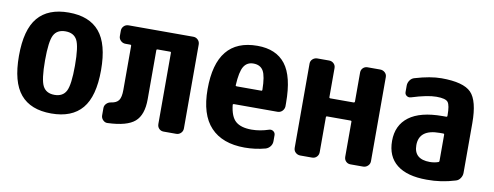

<svg xmlns="http://www.w3.org/2000/svg" viewBox="-51 -766 2602 1012"><g transform="rotate(10 1250.0 -260.0)"><path d="M187.5 -124Q205.1 -89.8 250 -89.8Q294.9 -89.8 312.5 -124Q330.1 -158.2 330.1 -260.3Q330.1 -362.3 312.5 -396Q294.9 -429.7 250 -429.7Q205.1 -429.7 187.5 -396Q169.9 -362.3 169.9 -260.3Q169.9 -158.2 187.5 -124ZM85 -465.3Q139.6 -530.3 250 -530.3Q360.4 -530.3 415 -465.3Q469.7 -400.4 469.7 -260.3Q469.7 -120.1 415 -55.2Q360.4 9.8 250 9.8Q139.6 9.8 85 -55.2Q30.3 -120.1 30.3 -260.3Q30.3 -400.4 85 -465.3Z M918 -518.6Q932.6 -518.6 942.9 -508.3Q953.1 -498 953.1 -483.4V-34.2Q953.1 -19.5 942.9 -9.3Q932.6 1 918 1H850.6Q835.9 1 826.2 -8.8Q816.4 -18.6 816.4 -34.2V-415Q816.4 -419.9 810.5 -419.9H743.2Q738.3 -419.9 738.3 -415V-152.3Q738.3 -68.4 696.8 -32.2Q655.3 3.9 551.8 7.8Q538.1 8.8 527.3 -2Q516.6 -12.7 516.6 -27.3V-66.4Q516.6 -80.1 526.9 -90.3Q537.1 -100.6 551.8 -102.5Q580.1 -106.4 591.8 -123Q603.5 -139.6 603.5 -178.7V-415Q603.5 -419.9 598.6 -419.9H572.3Q557.6 -419.9 546.9 -430.2Q536.1 -440.4 536.1 -455.1V-483.4Q536.1 -498 546.4 -508.3Q556.6 -518.6 572.3 -518.6Z M1320.3 -300.8Q1325.2 -300.8 1325.2 -305.7Q1324.2 -379.9 1308.1 -407.2Q1292 -434.6 1254.9 -434.6Q1220.7 -434.6 1203.6 -406.7Q1186.5 -378.9 1182.6 -305.7Q1182.6 -300.8 1188.5 -300.8ZM1259.8 -530.3Q1360.4 -530.3 1410.2 -465.8Q1460 -401.4 1460 -259.8V-241.2Q1459 -226.6 1448.7 -216.3Q1438.5 -206.1 1422.9 -206.1H1190.4Q1185.5 -206.1 1184.6 -202.1Q1191.4 -138.7 1219.7 -114.3Q1248 -89.8 1304.7 -89.8Q1349.6 -89.8 1396.5 -105.5Q1409.2 -109.4 1419.4 -102.1Q1429.7 -94.7 1429.7 -82V-49.8Q1429.7 -34.2 1420.4 -22Q1411.1 -9.8 1396.5 -4.9Q1341.8 9.8 1285.2 9.8Q1166 9.8 1103 -57.1Q1040 -124 1040 -259.8Q1040 -530.3 1259.8 -530.3Z M1918 -519.5Q1932.6 -519.5 1943.4 -509.8Q1954.1 -500 1954.1 -485.4V-35.2Q1954.1 -20.5 1943.4 -10.3Q1932.6 0 1918 0H1850.6Q1835.9 0 1826.2 -9.8Q1816.4 -19.5 1816.4 -35.2V-222.7Q1816.4 -227.5 1810.5 -227.5H1684.6Q1679.7 -227.5 1679.7 -222.7V-35.2Q1679.7 -20.5 1669.9 -10.3Q1660.2 0 1644.5 0H1582Q1567.4 0 1556.6 -9.8Q1545.9 -19.5 1545.9 -35.2V-485.4Q1545.9 -500 1556.6 -509.8Q1567.4 -519.5 1582 -519.5H1644.5Q1659.2 -519.5 1669.4 -509.8Q1679.7 -500 1679.7 -485.4V-329.1Q1679.7 -324.2 1684.6 -324.2H1810.5Q1815.4 -324.2 1816.4 -329.1V-485.4Q1816.4 -500 1826.2 -509.8Q1835.9 -519.5 1850.6 -519.5Z M2309.6 -99.6V-240.2Q2309.6 -245.1 2304.7 -245.1H2285.2Q2174.8 -245.1 2174.8 -160.2Q2174.8 -85 2259.8 -85Q2284.2 -85 2305.7 -92.8Q2309.6 -93.8 2309.6 -99.6ZM2245.1 -530.3Q2362.3 -530.3 2403.8 -487.8Q2445.3 -445.3 2445.3 -325.2V-59.6Q2445.3 -43.9 2436 -30.3Q2426.8 -16.6 2412.1 -12.7Q2336.9 10.7 2259.8 9.8Q2154.3 9.8 2099.6 -33.7Q2044.9 -77.1 2044.9 -160.2Q2044.9 -244.1 2105.5 -289.6Q2166 -335 2285.2 -335H2304.7Q2309.6 -335 2309.6 -339.8V-344.7Q2309.6 -396.5 2297.4 -413.1Q2285.2 -429.7 2235.4 -429.7Q2187.5 -429.7 2103.5 -403.3Q2090.8 -399.4 2080.6 -406.2Q2070.3 -413.1 2070.3 -425.8V-460Q2070.3 -475.6 2079.6 -488.8Q2088.9 -502 2103.5 -505.9Q2185.5 -530.3 2245.1 -530.3Z"/></g></svg>

Font: Rounded-L Mgen+ 1mn bold
Style: Bold
Weight: 700
Designer: [Source Han Sans]
Ryoko NISHIZUKA  (kana & ideographs); Paul D. Hunt (Latin, Greek & Cyrillic); Wenlong ZHANG  (bopomofo
Version: Version 1.059.20150602